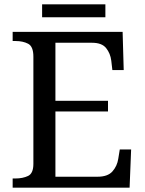

<svg xmlns="http://www.w3.org/2000/svg" viewBox="-20 -860 663 880"><path d="M38 0V-42H51Q84 -42 108.5 -53.5Q133 -65 133 -109V-600Q133 -647 109 -659.5Q85 -672 51 -672H38V-714H542L547 -539H495L490 -582Q486 -615 466.5 -639.5Q447 -664 402 -664H234V-398H475V-349H234V-50H427Q474 -50 495.5 -74.5Q517 -99 522 -132L529 -175H581L574 0ZM173 -781V-840H463V-781Z"/></svg>

Font: Noto Serif Khitan Small Script
Style: Regular
Weight: 400
Designer: LIU Zhao, ZHANG Congyu, Kushim JIANG
Foundry: Guyu Beijing Co. Ltd.
Version: Version 1.000; ttfautohint (v1.8.4.7-5d5b)